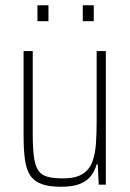

<svg xmlns="http://www.w3.org/2000/svg" viewBox="-20 -705 498 733"><path d="M213 8Q167 8 138.5 -2.5Q110 -13 95 -36Q80 -59 75 -97Q70 -135 70 -190V-510H105V-195Q105 -140 109.5 -106Q114 -72 126.5 -54Q139 -36 162 -30Q185 -24 221 -24Q269 -24 295.5 -41Q322 -58 333 -88.5Q344 -119 346.5 -159.5Q349 -200 349 -246V-510H384V0H357L353 -78H349Q342 -52 326.5 -32.5Q311 -13 284 -2.5Q257 8 213 8ZM123 -624V-685H165V-624ZM296 -624V-685H338V-624Z"/></svg>

Font: Saira Condensed Thin
Style: Regular
Weight: 250
Width: 3
Designer: Hector Gatti with collaboration of the Omnibus-Type team
Foundry: Omnibus-Type
Version: Version 1.101